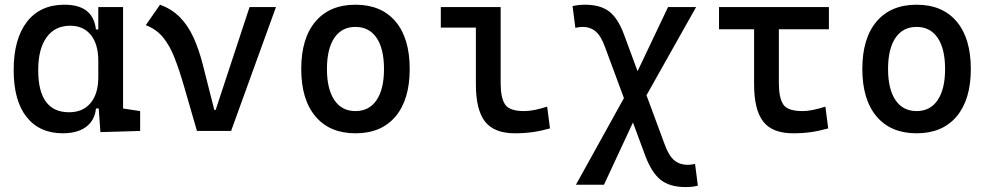

<svg xmlns="http://www.w3.org/2000/svg" viewBox="-20 -547 4142 802"><path d="M243.2 9.8Q145 9.8 91.1 -58.3Q37.1 -126.5 37.1 -253.9Q37.1 -384.3 92.5 -455.8Q147.9 -527.3 249 -527.3Q309.1 -527.3 341.8 -501.7Q374.5 -476.1 380.9 -423.8H420.9L390.6 -293Q390.6 -362.3 359.6 -400.9Q328.6 -439.5 273.4 -439.5Q209.5 -439.5 174.6 -391.1Q139.6 -342.8 139.6 -253.9Q139.6 -78.1 268.6 -78.1Q326.2 -78.1 358.4 -116.7Q390.6 -155.3 390.6 -224.6V-252L425.8 -93.8H380.9Q377.4 -59.6 359.4 -36.4Q341.3 -13.2 311.8 -1.7Q282.2 9.8 243.2 9.8ZM399.4 4.9 390.6 -119.1V-239.3L494.1 -210V-93.8L565.4 -83V0ZM390.6 -146.5V-517.6H494.1V-175.8Z M802.7 0 872.1 -87.9H880.9L1022.5 -517.6H1132.8L945.3 0ZM802.7 0 747.6 -190.4Q728.5 -255.9 708.7 -306.4Q689 -356.9 660.9 -391.1Q632.8 -425.3 588.9 -441.9L648.4 -527.3Q698.7 -508.8 732.4 -474.1Q766.1 -439.5 788.8 -389.2Q811.5 -338.9 828.1 -273.4L887.7 -38.6Z M1464.8 9.8Q1357.4 9.8 1297.9 -60.5Q1238.3 -130.9 1238.3 -258.8Q1238.3 -387.2 1297.9 -457.3Q1357.4 -527.3 1464.8 -527.3Q1572.8 -527.3 1632.1 -457.3Q1691.4 -387.2 1691.4 -258.8Q1691.4 -130.9 1632.1 -60.5Q1572.8 9.8 1464.8 9.8ZM1464.8 -83Q1522 -83 1553 -128.9Q1584 -174.8 1584 -258.8Q1584 -343.3 1553 -388.9Q1522 -434.6 1464.8 -434.6Q1407.7 -434.6 1376.7 -388.9Q1345.7 -343.3 1345.7 -258.8Q1345.7 -174.8 1376.7 -128.9Q1407.7 -83 1464.8 -83Z M2130.9 9.8Q2044.4 9.8 2006.1 -39.1Q1967.8 -87.9 1967.8 -195.3V-517.6H2071.3V-200.2Q2071.3 -138.7 2089.6 -110.8Q2107.9 -83 2169.9 -83Q2208 -83 2265.6 -101.6L2277.3 -10.7Q2239.7 0 2205.1 4.9Q2170.4 9.8 2130.9 9.8ZM1821.3 -431.6V-517.6H1976.6V-431.6Z M2843.3 234.4Q2777.8 234.4 2739.7 204.3Q2701.7 174.3 2674.8 102.1L2506.8 -351.6Q2490.2 -397.5 2467.8 -416Q2445.3 -434.6 2413.6 -434.6Q2400.4 -434.6 2383.3 -430.7L2371.6 -521.5Q2396.5 -527.3 2423.3 -527.3Q2487.8 -527.3 2524.9 -498.8Q2562 -470.2 2587.4 -400.4L2757.3 58.6Q2774.4 105 2797.4 123.3Q2820.3 141.6 2853 141.6Q2859.9 141.6 2866.9 140.6Q2874 139.6 2883.3 137.7L2895 228.5Q2881.3 231.9 2869.6 233.2Q2857.9 234.4 2843.3 234.4ZM2385.7 224.6 2611.3 -182.6 2770.5 -517.6H2887.7L2659.2 -111.3L2502.9 224.6Z M3293 9.8Q3206.5 9.8 3168.2 -39.1Q3129.9 -87.9 3129.9 -195.3V-517.6H3233.4V-200.2Q3233.4 -138.7 3251.7 -110.8Q3270 -83 3332 -83Q3352.1 -83 3375 -87.6Q3397.9 -92.3 3427.7 -101.6L3439.5 -10.7Q3401.9 0 3367.2 4.9Q3332.5 9.8 3293 9.8ZM2983.4 -424.8V-517.6H3442.4V-424.8Z M3808.6 9.8Q3701.2 9.8 3641.6 -60.5Q3582 -130.9 3582 -258.8Q3582 -387.2 3641.6 -457.3Q3701.2 -527.3 3808.6 -527.3Q3916.5 -527.3 3975.8 -457.3Q4035.2 -387.2 4035.2 -258.8Q4035.2 -130.9 3975.8 -60.5Q3916.5 9.8 3808.6 9.8ZM3808.6 -83Q3865.7 -83 3896.7 -128.9Q3927.7 -174.8 3927.7 -258.8Q3927.7 -343.3 3896.7 -388.9Q3865.7 -434.6 3808.6 -434.6Q3751.5 -434.6 3720.5 -388.9Q3689.5 -343.3 3689.5 -258.8Q3689.5 -174.8 3720.5 -128.9Q3751.5 -83 3808.6 -83Z"/></svg>

Font: Cascadia Mono
Style: Regular
Weight: 400
Monospace: yes
Designer: Aaron Bell
Foundry: Saja Typeworks
Version: Version 2404.023